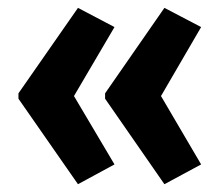

<svg xmlns="http://www.w3.org/2000/svg" viewBox="-20 -518 561 488"><path d="M26.9 -280.8 178.2 -498 271 -449.2 168 -273.9 271 -100.1 178.2 -49.8 26.9 -267.1ZM247.1 -280.8 397.9 -498 491.2 -449.2 389.2 -273.9 491.2 -100.1 397.9 -49.8 247.1 -267.1Z"/></svg>

Font: Open Sans Condensed
Style: Bold
Weight: 700
Width: 3
Designer: Monotype Design Team
Foundry: Monotype Imaging Inc.
Version: Version 3.003; ttfautohint (v1.8.4)